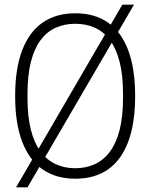

<svg xmlns="http://www.w3.org/2000/svg" viewBox="-20 -755 646 824"><path d="M303 12Q221 12 163.5 -27.5Q106 -67 75.5 -146Q45 -225 45 -343Q45 -461 75.5 -540Q106 -619 163.5 -658.5Q221 -698 303 -698Q386 -698 443 -658.5Q500 -619 530 -540Q560 -461 560 -343Q560 -225 530 -146Q500 -67 443 -27.5Q386 12 303 12ZM303 -33Q349 -33 387 -50.5Q425 -68 452 -104.5Q479 -141 493.5 -198Q508 -255 508 -334V-352Q508 -432 493.5 -489Q479 -546 452 -582.5Q425 -619 387 -636Q349 -653 303 -653Q257 -653 219 -636Q181 -619 154 -582.5Q127 -546 112.5 -489Q98 -432 98 -352V-334Q98 -255 112.5 -198Q127 -141 154 -104.5Q181 -68 219 -50.5Q257 -33 303 -33ZM49 49 505 -735H555L98 49Z"/></svg>

Font: Archivo Condensed Thin
Style: Regular
Weight: 250
Width: 3
Designer: Hector Gatti
Foundry: Omnibus-Type
Version: Version 2.001